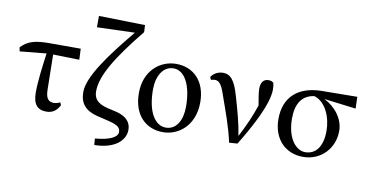

<svg xmlns="http://www.w3.org/2000/svg" viewBox="-91 -1067 2952 1534"><g transform="rotate(10 1385.0 -300.0)"><path d="M292 -444 505 -439 501 -528H249C131 -528 72 -511 18 -454L24 -422L239 -443C225 -341 208 -215 208 -122C208 -25 245 15 317 15C366 15 400 -8 424 -56L415 -77C400 -70 381 -64 364 -64C323 -64 298 -86 297 -158Z M797 -97C709 -119 681 -156 681 -215C681 -339 778 -501 977 -746L974 -803L599 -811V-719L905 -729C728 -515 581 -316 581 -191C581 -99 628 -45 725 -21L825 3C900 22 918 42 918 76C918 116 857 149 737 159L741 211C908 209 989 130 989 45C989 -12 956 -59 868 -81Z M1262 15C1392 15 1516 -86 1516 -271C1516 -445 1412 -541 1275 -541C1143 -541 1020 -441 1020 -261C1020 -76 1129 15 1262 15ZM1278 -25C1195 -25 1126 -119 1126 -308C1126 -417 1175 -502 1260 -502C1347 -502 1410 -397 1410 -217C1410 -109 1366 -25 1278 -25Z M1569 -463C1578 -466 1589 -469 1601 -469C1639 -469 1660 -434 1688 -348C1728 -234 1770 -125 1799 6L1866 1C1961 -154 2070 -354 2070 -473C2070 -497 2067 -511 2064 -526C2053 -536 2043 -541 2022 -541C1983 -541 1961 -512 1961 -462C1961 -435 1967 -393 1979 -328C1949 -237 1915 -161 1863 -60C1848 -159 1819 -262 1788 -368C1753 -493 1716 -536 1655 -536C1619 -536 1580 -518 1559 -485Z M2410 -25C2333 -25 2260 -114 2260 -272C2260 -391 2305 -465 2405 -479C2502 -450 2549 -328 2549 -221C2549 -92 2493 -25 2410 -25ZM2747 -438 2744 -533 2457 -530C2267 -528 2154 -429 2154 -250C2154 -87 2256 15 2399 15C2543 15 2649 -96 2649 -239C2649 -336 2579 -426 2488 -470Z"/></g></svg>

Font: Source Han Serif CN SemiBold
Style: Regular
Weight: 600
Designer: Ryoko NISHIZUKA 西塚涼子 (kana & ideographs); Frank Grießhammer (Latin, Greek & Cyrillic); Wenlong ZHANG 张文龙 (bopomofo); San
Foundry: Adobe Systems Incorporated
Version: Version 1.000;PS 1;hotconv 16.6.53;makeotf.lib2.5.65590